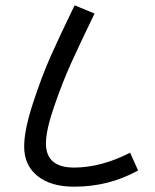

<svg xmlns="http://www.w3.org/2000/svg" viewBox="-20 -705 582 723"><path d="M259 -2Q171 -2 121 -42.5Q71 -83 71 -153Q71 -215 104 -316Q137 -417 170.5 -492.5Q204 -568 261 -685L336 -654Q279 -536 247.5 -466.5Q216 -397 184.5 -306Q153 -215 153 -165Q153 -74 259 -74Q360 -74 470 -130L500 -63Q390 -2 259 -2Z"/></svg>

Font: FiraGO Book
Style: Regular
Weight: 350
Designer: bBox Type
Foundry: bBox Type GmbH
Version: Version 1.001;PS 001.001;hotconv 1.0.88;makeotf.lib2.5.64775